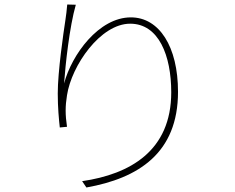

<svg xmlns="http://www.w3.org/2000/svg" viewBox="-20 -796 1040 851"><path d="M316 -775 278 -776C275 -748 274 -731 270 -708C261 -649 236 -478 236 -382C236 -319 241 -268 245 -231L277 -234C269 -288 269 -325 277 -374C297 -505 425 -691 557 -691C684 -691 739 -549 739 -387C739 -127 556 -24 344 7L363 35C593 -6 769 -117 769 -389C769 -589 686 -719 560 -719C418 -719 298 -554 264 -426C270 -510 288 -677 316 -775Z"/></svg>

Font: Harano Aji Gothic CN ExtraLight
Style: Regular
Weight: 250
Foundry: Masamichi Hosoda
Version: HaranoAjiGothicCN-ExtraLight version 20230610;ttx 4.39.4